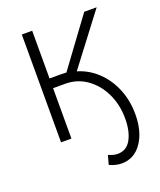

<svg xmlns="http://www.w3.org/2000/svg" viewBox="-132 -603 725 870"><g transform="rotate(-20 230.5 -168.0)"><path d="M255 -278Q309 -262 350.5 -222.5Q392 -183 415 -127Q438 -71 438 -5Q438 79 401.5 131.5Q365 184 305 184Q291 184 276 180.5Q261 177 246 170L258 126Q282 137 302 137Q345 137 366.5 98Q388 59 388 -2Q388 -70 361.5 -124.5Q335 -179 289.5 -211Q244 -243 187 -243H128V0H78V-520H128V-290H181Q188 -290 195 -289.5Q202 -289 209 -289L379 -520H439Z"/></g></svg>

Font: Raleway Light
Style: Regular
Weight: 300
Designer: Matt McInerney, Pablo Impallari, Rodrigo Fuenzalida
Foundry: Matt McInerney, Pablo Impallari, Rodrigo Fuenzalida
Version: Version 4.026